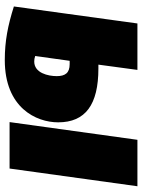

<svg xmlns="http://www.w3.org/2000/svg" viewBox="84 -658 594 802"><g transform="rotate(90 381.0 -257.0)"><path d="M266 -371H250L272 -534H78L7 -18C86 7 151 20 231 20C430 20 491 -111 491 -203C491 -317 417 -371 266 -371ZM564 -534 490 0H684L758 -534ZM237 -103C229 -103 223 -104 214 -107L234 -251H248C285 -251 298 -232 298 -197C298 -161 285 -103 237 -103Z"/></g></svg>

Font: Fira Sans Heavy
Style: Italic
Weight: 900
Italic angle: -8°
Designer: bBox Type GmbH & Carrois Corporate GbR & Edenspiekermann AG
Foundry: bBox Type GmbH & Carrois Corporate GbR & Edenspiekermann AG
Version: Version 4.301;PS 004.301;hotconv 1.0.88;makeotf.lib2.5.64775